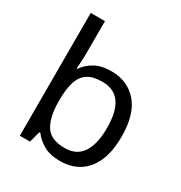

<svg xmlns="http://www.w3.org/2000/svg" viewBox="-179 -889 972 1029"><g transform="rotate(30 307.5 -375.0)"><path d="M173 -575Q173 -541 171.5 -511.5Q170 -482 168 -465H173Q196 -499 236 -522Q276 -545 339 -545Q439 -545 499.5 -475.5Q560 -406 560 -268Q560 -176 532.5 -114Q505 -52 455 -21Q405 10 339 10Q276 10 236 -13Q196 -36 173 -68H166L148 0H85V-760H173ZM324 -472Q267 -472 234 -450.5Q201 -429 187 -384.5Q173 -340 173 -271V-267Q173 -168 205.5 -115.5Q238 -63 326 -63Q398 -63 433.5 -116Q469 -169 469 -269Q469 -370 433.5 -421Q398 -472 324 -472Z"/></g></svg>

Font: hextamil15
Style: Book
Weight: 400
Designer: Jelle Bosma - Monotype Design Team
Foundry: Monotype Imaging Inc.
Version: Version 2.003